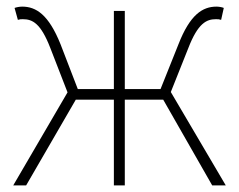

<svg xmlns="http://www.w3.org/2000/svg" viewBox="-20 -560 721 580"><path d="M496 -282 549 -415C578 -490 604 -502 632 -502C640 -502 641 -502 648 -500L656 -536C652 -538 642 -540 634 -540C592 -540 554 -516 519 -426L465 -291H357V-527H324V-291H215L163 -426C127 -516 89 -540 47 -540C39 -540 29 -538 24 -536L34 -500C41 -502 42 -502 49 -502C78 -502 103 -490 132 -415L184 -281L20 0H59L209 -259H324V0H357V-259H473L621 0H662Z"/></svg>

Font: Noto Sans CJK JP Thin
Style: Regular
Weight: 250
Designer: Ryoko NISHIZUKA (kana & ideographs); Paul D. Hunt (Latin, Greek & Cyrillic); Wenlong ZHANG (bopomofo); Sandoll Communica
Foundry: Adobe Systems Incorporated
Version: Version 1.004;PS 1.004;hotconv 1.0.82;makeotf.lib2.5.63406